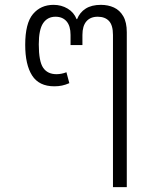

<svg xmlns="http://www.w3.org/2000/svg" viewBox="-20 -577 629 792"><path d="M446 195V-433Q446 -473 429.5 -490.5Q413 -508 383 -508Q353 -508 336.5 -489Q320 -470 320 -433V-391H271V-433Q271 -470 254.5 -489Q238 -508 209 -508Q176 -508 158 -481.5Q140 -455 140 -394Q140 -324 158 -297.5Q176 -271 213 -271Q223 -271 233.5 -273Q244 -275 254 -279L266 -234Q250 -227 235.5 -224Q221 -221 204 -221Q141 -221 112.5 -265.5Q84 -310 84 -392Q84 -481 116 -519Q148 -557 201 -557Q233 -557 259 -541.5Q285 -526 296 -498H298Q309 -526 333.5 -541.5Q358 -557 396 -557Q426 -557 450 -546Q474 -535 488.5 -510Q503 -485 503 -444V195Z"/></svg>

Font: Noto Sans Thai Light
Style: Regular
Weight: 300
Designer: Monotype Design Team
Foundry: Monotype Imaging Inc.
Version: Version 2.001